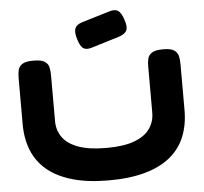

<svg xmlns="http://www.w3.org/2000/svg" viewBox="-61 -1002 1152 1086"><g transform="rotate(-5 514.5 -458.5)"><path d="M513 20Q394 20 307.5 -5Q221 -30 165 -76.5Q109 -123 82 -189.5Q55 -256 55 -340V-600Q55 -623 59 -644Q63 -665 82 -678.5Q101 -692 147 -692Q193 -692 212 -678.5Q231 -665 235 -644Q239 -623 239 -599V-340Q239 -289 267 -249Q295 -209 356 -186.5Q417 -164 516 -164Q615 -164 675.5 -187Q736 -210 763.5 -250Q791 -290 791 -341V-605Q791 -627 795.5 -646.5Q800 -666 819 -679Q838 -692 883 -692Q929 -692 947.5 -678Q966 -664 970 -643Q974 -622 974 -599V-338Q974 -255 947 -188.5Q920 -122 863.5 -75.5Q807 -29 720 -4.5Q633 20 513 20ZM478 -735Q449 -727 432.5 -739Q416 -751 404 -791Q391 -833 400 -854Q409 -875 443 -885L599 -932Q631 -942 649 -930Q667 -918 680 -878Q694 -838 685.5 -817.5Q677 -797 642 -785Z"/></g></svg>

Font: Fredoka Expanded
Style: Bold
Weight: 700
Width: 7
Designer: Ben Nathan
Foundry: Milena B. Brandão, Ben Nathan
Version: Version 2.001